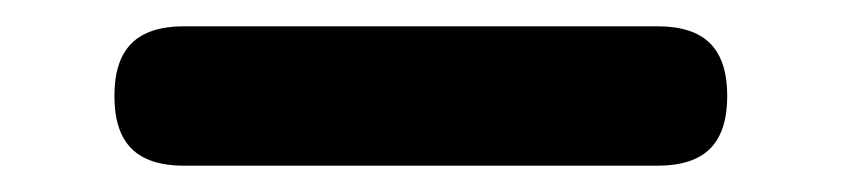

<svg xmlns="http://www.w3.org/2000/svg" viewBox="-20 47 640 146"><path d="M120 173Q93 173 80 160Q67 147 67 120Q67 93 80 80Q93 67 120 67H480Q507 67 520 80Q533 93 533 120Q533 147 520 160Q507 173 480 173Z"/></svg>

Font: Maple Mono NL SemiBold
Style: Regular
Weight: 600
Monospace: yes
Designer: subframe7536
Version: Version 7.000